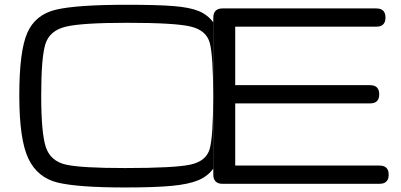

<svg xmlns="http://www.w3.org/2000/svg" viewBox="-20 -786 1713 821"><path d="M931.2 -750H1589.4Q1602.1 -750 1610.8 -745.6Q1619.6 -741.2 1624 -732.4Q1628.4 -723.6 1628.4 -710.9Q1628.4 -698.2 1624 -689.5Q1619.6 -680.7 1610.8 -676.3Q1602.1 -671.9 1589.4 -671.9H985.8V-421.9H1562.5Q1575.2 -421.9 1584 -417.5Q1592.8 -413.1 1597.2 -404.3Q1601.6 -395.5 1601.6 -382.8Q1601.6 -370.1 1597.2 -361.3Q1592.8 -352.5 1584 -348.1Q1575.2 -343.8 1562.5 -343.8H985.8V-78.1H1603Q1615.7 -78.1 1624.5 -73.7Q1633.3 -69.3 1637.7 -60.5Q1642.1 -51.8 1642.1 -39.1Q1642.1 -26.4 1637.7 -17.6Q1633.3 -8.8 1624.5 -4.4Q1615.7 0 1603 0H931.2Q912.1 0 902.1 -10Q892.1 -20 892.1 -39.1V-710.9Q892.1 -730 902.1 -740Q912.1 -750 931.2 -750ZM62.5 -377.9Q62.5 -567.4 96.7 -645.5Q130.9 -723.6 219.2 -744.6Q307.6 -765.6 523.9 -765.6Q653.8 -765.6 722.7 -760Q791.5 -754.4 829.6 -738.8Q867.7 -723.1 891.6 -690.9V-64.5Q867.7 -31.7 826.9 -14.9Q786.1 2 713.9 8.8Q641.6 15.6 514.2 15.6Q314.5 15.6 227.5 -5.1Q140.6 -25.9 101.6 -107.2Q62.5 -188.5 62.5 -377.9ZM523.9 -688.5Q330.1 -688.5 261.2 -671.9Q192.4 -655.3 174.3 -598.1Q156.2 -541 156.2 -377.9Q156.2 -214.4 176.5 -155.5Q196.8 -96.7 262 -82Q327.1 -67.4 514.2 -67.4Q725.6 -67.4 793.7 -82Q861.8 -96.7 876.7 -149.4Q891.6 -202.1 891.6 -374Q891.6 -548.3 877 -602.5Q862.3 -656.7 794.9 -672.6Q727.5 -688.5 523.9 -688.5Z"/></svg>

Font: Gyrochrome
Style: Regular
Weight: 400
Designer: David Moles
Foundry: David Moles
Version: Version 1.005;Glyphs 3.2.3 (3260)